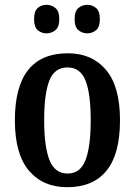

<svg xmlns="http://www.w3.org/2000/svg" viewBox="-20 -770 562 800"><path d="M260 10Q159 10 100.5 -59Q42 -128 42 -269Q42 -548 263 -548Q363 -548 421.5 -479Q480 -410 480 -269Q480 -128 424 -59Q368 10 260 10ZM262 -47Q315 -47 336.5 -103.5Q358 -160 358 -269Q358 -379 336.5 -434Q315 -489 261 -489Q207 -489 185.5 -434Q164 -379 164 -269Q164 -160 186 -103.5Q208 -47 262 -47ZM344 -631Q323 -631 307 -644Q291 -657 291 -690Q291 -724 307 -737Q323 -750 344 -750Q364 -750 380 -737Q396 -724 396 -690Q396 -657 380 -644Q364 -631 344 -631ZM174 -631Q153 -631 137.5 -644Q122 -657 122 -690Q122 -724 137.5 -737Q153 -750 174 -750Q194 -750 210.5 -737Q227 -724 227 -690Q227 -657 210.5 -644Q194 -631 174 -631Z"/></svg>

Font: Noto Serif Lao Condensed SemiBold
Style: Regular
Weight: 600
Width: 3
Designer: Monotype Design Team
Foundry: Monotype Imaging Inc.
Version: Version 2.003; ttfautohint (v1.8.4.7-5d5b)